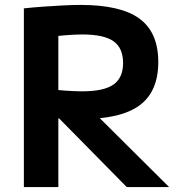

<svg xmlns="http://www.w3.org/2000/svg" viewBox="-20 -760 737 780"><path d="M77 -726Q114 -730 155.5 -733Q197 -736 237 -738Q277 -740 307 -740Q471 -740 547 -684Q623 -628 623 -508Q623 -388 547 -332Q471 -276 307 -276Q270 -276 224 -278.5Q178 -281 136 -285L151 -402Q201 -395 242 -392Q283 -389 314 -389Q402 -389 441 -416.5Q480 -444 480 -504Q480 -565 441 -592.5Q402 -620 314 -620Q283 -620 242 -616.5Q201 -613 151 -607L217 -679V0H77ZM495 0 161 -339H326L667 0Z"/></svg>

Font: M PLUS 2
Style: Bold
Weight: 700
Designer: Coji Morishita
Foundry: UNDERFOREST DESIGN
Version: Version 1.001